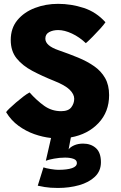

<svg xmlns="http://www.w3.org/2000/svg" viewBox="-20 -694 616 974"><path d="M274 259.5Q234.5 259.5 206.8 254.8Q179 250 171.5 248L200.5 155Q212 159.5 236.8 163.5Q261.5 167.5 275 167.5Q320.5 167.5 345.2 159Q370 150.5 370 133Q370 118 353 111.8Q336 105.5 310 105.5Q282 105.5 254 110.8Q226 116 212.5 121.5L239 6Q197 1.5 154.2 -13.5Q111.5 -28.5 74 -55.8Q36.5 -83 11 -125Q14 -130.5 28.2 -144.2Q42.5 -158 61.8 -174.5Q81 -191 99.5 -205Q118 -219 130 -225Q166 -184.5 204.2 -157.2Q242.5 -130 290 -130Q327 -130 341.8 -149.8Q356.5 -169.5 356.5 -193Q356.5 -216 333.5 -238.8Q310.5 -261.5 254 -284Q194 -308 144 -334.5Q94 -361 64.2 -398Q34.5 -435 34.5 -491Q34.5 -551 68.2 -591.8Q102 -632.5 156.8 -653.5Q211.5 -674.5 274.5 -674.5Q341 -674.5 404.8 -653.8Q468.5 -633 515 -581Q507 -569 488.8 -548.8Q470.5 -528.5 450.2 -508Q430 -487.5 415.5 -475Q383 -506 345 -523.8Q307 -541.5 275 -541.5Q248.5 -541.5 229.2 -531Q210 -520.5 210 -498Q210 -462 277.5 -439Q329.5 -421 375.8 -402Q422 -383 457.5 -358.2Q493 -333.5 513.2 -298Q533.5 -262.5 533.5 -211.5Q533.5 -126.5 479.5 -69.5Q425.5 -12.5 339.5 3L328 64Q336.5 52 356.2 43.2Q376 34.5 401.5 34.5Q441 34.5 466.5 57.2Q492 80 492 129Q492 173.5 461.5 202.5Q431 231.5 381.2 245.5Q331.5 259.5 274 259.5Z"/></svg>

Font: Grandstander ExtraBold
Style: Regular
Weight: 800
Designer: Tyler Finck
Foundry: Etcetera Type Co
Version: Version 1.200; ttfautohint (v1.8.3)